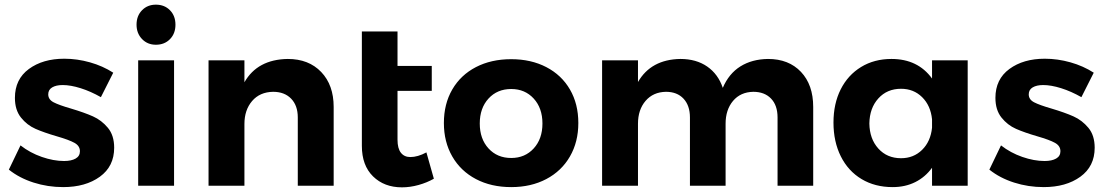

<svg xmlns="http://www.w3.org/2000/svg" viewBox="-20 -797 4747 824"><path d="M249 -432Q221 -432 204 -422Q187 -412 187 -392Q187 -370 210 -358Q233 -346 285 -331Q342 -314 379 -297.5Q416 -281 443 -248.5Q470 -216 470 -163Q470 -83 408.5 -38.5Q347 6 251 6Q185 6 124 -13.5Q63 -33 18 -69L68 -173Q109 -141 159.5 -123.5Q210 -106 255 -106Q286 -106 304.5 -116.5Q323 -127 323 -148Q323 -171 299.5 -184Q276 -197 224 -212Q169 -228 132.5 -244Q96 -260 70 -292.5Q44 -325 44 -377Q44 -457 104 -501Q164 -545 256 -545Q311 -545 366 -529.5Q421 -514 466 -485L413 -380Q369 -405 326 -418.5Q283 -432 249 -432Z M733 -691Q733 -653 709.5 -629Q686 -605 649 -605Q613 -605 589.5 -629.5Q566 -654 566 -691Q566 -729 589.5 -753Q613 -777 649 -777Q686 -777 709.5 -753Q733 -729 733 -691ZM573 -538H727V0H573Z M1412 -338V0H1258V-293Q1258 -344 1229.5 -373.5Q1201 -403 1152 -403Q1095 -402 1062 -363.5Q1029 -325 1029 -265V0H875V-538H1029V-444Q1085 -542 1215 -544Q1305 -544 1358.5 -488Q1412 -432 1412 -338Z M1842 -30Q1812 -13 1776 -3Q1740 7 1705 7Q1629 7 1581 -40Q1533 -87 1533 -171V-662H1686V-514H1833V-407H1686V-197Q1686 -160 1700.5 -141.5Q1715 -123 1741 -123Q1773 -123 1810 -143Z M2462 -269Q2462 -188 2426 -125.5Q2390 -63 2324.5 -28.5Q2259 6 2174 6Q2088 6 2022.5 -28.5Q1957 -63 1921 -125.5Q1885 -188 1885 -269Q1885 -351 1921 -413Q1957 -475 2022.5 -509Q2088 -543 2174 -543Q2259 -543 2324.5 -509Q2390 -475 2426 -413Q2462 -351 2462 -269ZM2039 -267Q2039 -201 2076.5 -160Q2114 -119 2174 -119Q2233 -119 2270.5 -160Q2308 -201 2308 -267Q2308 -333 2270.5 -374Q2233 -415 2174 -415Q2114 -415 2076.5 -374Q2039 -333 2039 -267Z M3470 -338V0H3317V-293Q3317 -345 3289 -374Q3261 -403 3213 -403Q3158 -402 3126 -364Q3094 -326 3094 -266V0H2941V-293Q2941 -344 2913.5 -373.5Q2886 -403 2838 -403Q2783 -402 2750.5 -364Q2718 -326 2718 -266V0H2564V-538H2718V-445Q2774 -542 2900 -544Q2968 -544 3015 -511.5Q3062 -479 3082 -420Q3108 -481 3157.5 -512Q3207 -543 3276 -544Q3365 -544 3417.5 -488.5Q3470 -433 3470 -338Z M4133 -538V0H3980V-77Q3951 -37 3908 -15.5Q3865 6 3811 6Q3735 6 3677.5 -28.5Q3620 -63 3588.5 -126Q3557 -189 3557 -271Q3557 -352 3588 -413.5Q3619 -475 3675.5 -509.5Q3732 -544 3806 -544Q3919 -544 3980 -460V-538ZM3980 -249V-285Q3974 -344 3937.5 -380Q3901 -416 3847 -416Q3787 -416 3749.5 -374.5Q3712 -333 3711 -267Q3712 -201 3749.5 -159.5Q3787 -118 3847 -118Q3901 -118 3937.5 -154Q3974 -190 3980 -249Z M4457 -432Q4429 -432 4412 -422Q4395 -412 4395 -392Q4395 -370 4418 -358Q4441 -346 4493 -331Q4550 -314 4587 -297.5Q4624 -281 4651 -248.5Q4678 -216 4678 -163Q4678 -83 4616.5 -38.5Q4555 6 4459 6Q4393 6 4332 -13.5Q4271 -33 4226 -69L4276 -173Q4317 -141 4367.5 -123.5Q4418 -106 4463 -106Q4494 -106 4512.5 -116.5Q4531 -127 4531 -148Q4531 -171 4507.5 -184Q4484 -197 4432 -212Q4377 -228 4340.5 -244Q4304 -260 4278 -292.5Q4252 -325 4252 -377Q4252 -457 4312 -501Q4372 -545 4464 -545Q4519 -545 4574 -529.5Q4629 -514 4674 -485L4621 -380Q4577 -405 4534 -418.5Q4491 -432 4457 -432Z"/></svg>

Font: TypoPRO Montserrat Alternates
Style: Regular
Weight: 600
Designer: Julieta Ulanovsky
Foundry: Julieta Ulanovsky
Version: Version 6.001